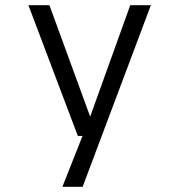

<svg xmlns="http://www.w3.org/2000/svg" viewBox="-20 -520 690 740"><path d="M220.5 200 298 4H280L89.5 -500H170.5L327.5 -70.5L482 -500H561.5L298.5 200Z"/></svg>

Font: Trispace Light
Style: Regular
Weight: 300
Designer: Tyler Finck
Foundry: Etcetera Type Company
Version: Version 1.210; ttfautohint (v1.8.3)